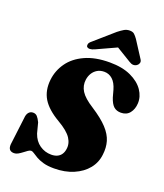

<svg xmlns="http://www.w3.org/2000/svg" viewBox="-169 -1053 1009 1178"><g transform="rotate(20 336.0 -464.0)"><path d="M324 13Q282 13 253.5 4.8Q225 -3.5 206.5 -14.2Q188 -25 176.5 -33Q165 -41 157 -41Q148.5 -41 137.5 -33.5Q126.5 -26 113.8 -16Q101 -6 87.8 1.5Q74.5 9 62 9Q42.5 9 33 -1.5Q23.5 -12 25 -35.5L47 -214Q48.5 -239 59.5 -252Q70.5 -265 88 -265Q104.5 -265 115 -253.8Q125.5 -242.5 136.5 -219.5L154 -152.5Q169.5 -107.5 203.5 -84Q237.5 -60.5 279 -60.5Q301 -60.5 317.2 -67.8Q333.5 -75 343.2 -89Q353 -103 356 -121.5Q363.5 -159.5 340.5 -195.2Q317.5 -231 252 -269Q174 -314.5 142.2 -367Q110.5 -419.5 118.5 -491Q125.5 -553 161.8 -604Q198 -655 264 -685.2Q330 -715.5 424.5 -715.5Q507 -715.5 563 -689.5Q619 -663.5 646.8 -622.8Q674.5 -582 672 -537.5Q670 -499.5 649.8 -474Q629.5 -448.5 592.5 -448.5Q564.5 -448.5 546.2 -464.2Q528 -480 515 -519.5L502.5 -565Q490 -608.5 466.8 -629.2Q443.5 -650 413 -650Q387 -650 368 -638.8Q349 -627.5 337.2 -608.8Q325.5 -590 322 -565.5Q316.5 -525.5 338 -491Q359.5 -456.5 420 -418.5Q488 -374.5 524 -335.5Q560 -296.5 571.8 -256.2Q583.5 -216 577.5 -169.5Q572 -116.5 538.8 -75.5Q505.5 -34.5 450.2 -10.8Q395 13 324 13ZM495 -844H399L538 -759.5Q564 -742.5 586.5 -757.5Q595 -763 599 -774Q603 -785 595 -797.5L525 -906Q513.5 -922 503.2 -931.5Q493 -941 473 -941Q453 -941 437 -931.5Q421 -922 400.5 -906L276.5 -797.5Q260.5 -785 258.5 -774Q256.5 -763 261 -757.5Q268 -750.5 280.8 -751Q293.5 -751.5 311 -759.5Z"/></g></svg>

Font: Fraunces Black
Style: Italic
Weight: 900
Italic angle: -16°
Version: Version 1.000;[b76b70a41]